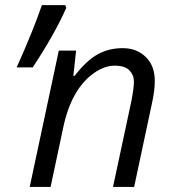

<svg xmlns="http://www.w3.org/2000/svg" viewBox="-20 -734 685 754"><path d="M488.3 -457.5Q470.7 -476.1 430.7 -476.1Q389.6 -476.1 348.6 -446.8Q259.8 -383.8 228 -231.9L178.7 0H96.7L210.9 -535.2H278.8L268.1 -436H272.9Q319.3 -496.1 363.3 -520.5Q407.2 -544.9 461.9 -544.9Q516.6 -544.9 551.8 -510.7Q587.9 -476.6 587.9 -416Q587.9 -377.4 576.7 -328.1L506.8 0H423.8L496.1 -337.9Q505.9 -388.7 505.9 -414.1Q505.9 -439.5 488.3 -457.5ZM240.2 -703.1Q194.8 -600.1 108.4 -469.2H45.4Q110.8 -614.7 144.5 -713.9H236.3Z"/></svg>

Font: OpenSans-Italic
Style: Italic
Weight: 400
Italic angle: -12°
Foundry: Ascender Corporation
Version: Version 1.10